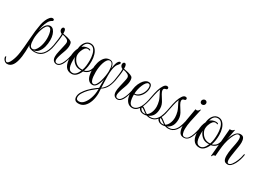

<svg xmlns="http://www.w3.org/2000/svg" viewBox="-155 -1198 2962 2178"><g transform="rotate(30 1326.0 -108.5)"><path d="M-71 277Q-91 277 -108.5 261Q-126 245 -130 219Q-128 207 -122 207Q-117 207 -117 216Q-103 261 -84 261Q-62 261 -40 213Q-29 189 -20 158Q-11 127 -6 89Q3 26 12 -103Q19 -213 36 -299Q43 -334 56 -364Q69 -394 86 -413Q103 -432 120 -432Q141 -432 141 -415Q141 -405 129 -400Q87 -382 61 -287Q57 -271 54.5 -257.5Q52 -244 51 -232Q68 -292 91 -317.5Q114 -343 142 -343Q166 -343 183.5 -323.5Q201 -304 211 -272Q221 -240 221 -201Q221 -155 209.5 -112Q198 -69 173.5 -40Q149 -11 110 -6Q115 -5 120 -5Q125 -5 130 -5Q189 -5 226.5 -45.5Q264 -86 281 -172Q282 -178 288 -178Q293 -178 293 -172Q280 -91 239.5 -42.5Q199 6 129 6Q98 6 73.5 -4Q49 -14 44 -39Q44 9 42 48.5Q40 88 36 117Q14 277 -71 277ZM96 -15Q114 -15 129.5 -32.5Q145 -50 156.5 -77.5Q168 -105 174 -137.5Q180 -170 180 -200Q180 -227 175.5 -256Q171 -285 160.5 -305Q150 -325 132 -325Q112 -325 96.5 -303Q81 -281 70.5 -248.5Q60 -216 54.5 -181.5Q49 -147 49 -121Q49 -67 60 -41Q71 -15 96 -15Z M409 0Q359 -8 359 -72Q359 -99 368.5 -139.5Q378 -180 387 -221Q391 -238 393 -250Q395 -262 395 -269Q395 -295 370.5 -308Q346 -321 312 -327Q312 -296 306.5 -256Q301 -216 293 -172Q292 -166 286 -166Q281 -166 281 -172Q289 -216 293.5 -258Q298 -300 298 -328Q283 -333 273.5 -345.5Q264 -358 264 -371Q264 -387 271 -394.5Q278 -402 287 -402Q297 -402 304 -390Q311 -378 311 -354V-340Q315 -339 328.5 -336Q342 -333 356.5 -330.5Q371 -328 376 -326Q413 -316 427 -304Q441 -292 441 -254Q441 -237 436.5 -215Q432 -193 422 -167Q388 -78 388 -46Q388 -11 417 -11Q435 -11 451.5 -27Q468 -43 484 -80Q494 -103 501.5 -129.5Q509 -156 512 -172Q513 -179 519 -179Q525 -179 524 -172Q517 -142 509.5 -117.5Q502 -93 494 -73Q460 7 409 0Z M618 9Q564 9 537.5 -32Q511 -73 511 -151Q511 -189 518.5 -220Q526 -251 539 -276Q543 -329 570.5 -364.5Q598 -400 639 -400Q674 -400 698 -375.5Q722 -351 734 -311.5Q746 -272 746 -228Q746 -190 741 -158Q736 -126 725 -96Q744 -98 766 -116Q788 -134 799 -172Q800 -179 806 -179Q812 -179 811 -172Q801 -128 776 -107Q751 -86 720 -81Q681 9 618 9ZM704 -94Q715 -123 719 -156.5Q723 -190 723 -227Q723 -268 714.5 -304.5Q706 -341 687.5 -363.5Q669 -386 639 -386Q610 -386 591 -366.5Q572 -347 565 -312Q591 -339 637 -341Q670 -341 670 -328Q670 -321 662 -324Q649 -329 640 -329Q601 -329 577 -259Q569 -235 569 -212Q569 -195 574 -182Q592 -136 625 -113Q658 -90 704 -94ZM623 -6Q668 -6 699 -81Q694 -80 689 -80Q684 -80 679 -80Q633 -80 601 -109Q569 -138 558 -177Q557 -165 557 -153Q557 -141 557 -129Q557 -97 562 -68.5Q567 -40 581 -23Q595 -6 623 -6Z M854 262Q823 262 809 246.5Q795 231 795 206Q795 172 815.5 139.5Q836 107 861 80Q879 61 901.5 41.5Q924 22 944 7.5Q964 -7 971 -11V-121Q944 -1 887 -1Q854 -1 834.5 -22.5Q815 -44 807 -79Q799 -114 799 -152Q799 -200 811.5 -245.5Q824 -291 850.5 -320.5Q877 -350 918 -350Q944 -350 959 -332.5Q974 -315 980 -273Q991 -350 1010 -372Q1020 -385 1030 -385Q1043 -385 1043 -372Q1043 -365 1030 -350Q1020 -339 1014 -330Q1008 -321 1003 -306Q996 -288 991.5 -256.5Q987 -225 987 -183Q987 -145 989 -99Q991 -53 992 -24Q1021 -44 1043.5 -80Q1066 -116 1077 -172Q1079 -180 1085 -180Q1091 -180 1089 -172Q1074 -104 1050 -68.5Q1026 -33 993 -14L996 44Q996 101 979.5 151Q963 201 931.5 231.5Q900 262 854 262ZM891 -15Q910 -15 925 -38.5Q940 -62 950.5 -97Q961 -132 966.5 -168.5Q972 -205 972 -230Q972 -280 960.5 -309.5Q949 -339 923 -339Q905 -339 891 -321.5Q877 -304 867 -275Q857 -246 852 -213Q847 -180 847 -148Q847 -15 891 -15ZM847 238Q883 238 910.5 204.5Q938 171 953 125Q961 102 966.5 72.5Q972 43 972 2Q966 7 947.5 21.5Q929 36 907.5 54Q886 72 871 89Q848 114 829 144.5Q810 175 810 202Q810 238 847 238Z M1205 0Q1155 -8 1155 -72Q1155 -99 1164.5 -139.5Q1174 -180 1183 -221Q1187 -238 1189 -250Q1191 -262 1191 -269Q1191 -295 1166.5 -308Q1142 -321 1108 -327Q1108 -296 1102.5 -256Q1097 -216 1089 -172Q1088 -166 1082 -166Q1077 -166 1077 -172Q1085 -216 1089.5 -258Q1094 -300 1094 -328Q1079 -333 1069.5 -345.5Q1060 -358 1060 -371Q1060 -387 1067 -394.5Q1074 -402 1083 -402Q1093 -402 1100 -390Q1107 -378 1107 -354V-340Q1111 -339 1124.5 -336Q1138 -333 1152.5 -330.5Q1167 -328 1172 -326Q1209 -316 1223 -304Q1237 -292 1237 -254Q1237 -237 1232.5 -215Q1228 -193 1218 -167Q1184 -78 1184 -46Q1184 -11 1213 -11Q1231 -11 1247.5 -27Q1264 -43 1280 -80Q1290 -103 1297.5 -129.5Q1305 -156 1308 -172Q1309 -179 1315 -179Q1321 -179 1320 -172Q1313 -142 1305.5 -117.5Q1298 -93 1290 -73Q1256 7 1205 0Z M1398 0Q1367 -4 1346.5 -24.5Q1326 -45 1316 -76Q1306 -107 1306 -141Q1306 -231 1347 -295Q1383 -350 1425 -350Q1450 -350 1461 -334.5Q1472 -319 1472 -293Q1472 -258 1456 -223Q1440 -188 1412.5 -165.5Q1385 -143 1350 -143Q1350 -23 1400 -14Q1404 -13 1411 -13Q1448 -13 1478.5 -54.5Q1509 -96 1525 -172Q1527 -182 1532 -182Q1538 -182 1537 -172Q1495 11 1398 0ZM1351 -155Q1378 -155 1402.5 -175.5Q1427 -196 1442.5 -228Q1458 -260 1458 -294Q1458 -334 1432 -334Q1417 -334 1402.5 -316.5Q1388 -299 1376.5 -271Q1365 -243 1358 -212.5Q1351 -182 1351 -155Z M1636 -1Q1616 -1 1595 -8Q1575 -3 1560 -3Q1525 -3 1505.5 -19.5Q1486 -36 1486 -55Q1486 -78 1505 -78Q1516 -78 1541 -58Q1557 -45 1568.5 -36.5Q1580 -28 1588 -24Q1610 -37 1624 -65Q1643 -103 1643 -150Q1643 -167 1640 -185Q1637 -203 1632 -223Q1626 -243 1615 -265Q1604 -287 1593.5 -307.5Q1583 -328 1580 -342Q1565 -307 1556 -263Q1547 -219 1537 -172Q1535 -164 1529 -164Q1524 -164 1525 -172Q1528 -187 1533 -213Q1538 -239 1544 -268Q1550 -297 1557 -318Q1570 -359 1588.5 -386.5Q1607 -414 1626 -414H1629Q1651 -414 1651 -395Q1651 -380 1634 -377Q1606 -373 1606 -348Q1606 -331 1622 -303.5Q1638 -276 1654 -252Q1671 -227 1679.5 -202.5Q1688 -178 1688 -152Q1688 -47 1612 -16Q1624 -13 1635 -13Q1676 -13 1701.5 -34.5Q1727 -56 1742.5 -92Q1758 -128 1767 -172Q1769 -179 1774 -179Q1779 -179 1779 -172Q1766 -92 1730.5 -46.5Q1695 -1 1636 -1ZM1557 -15Q1568 -15 1575 -19Q1565 -24 1554.5 -31.5Q1544 -39 1531 -49Q1514 -62 1505 -62Q1501 -62 1501 -56Q1501 -52 1504.5 -45.5Q1508 -39 1516 -31Q1532 -15 1557 -15Z M1878 -1Q1858 -1 1837 -8Q1817 -3 1802 -3Q1767 -3 1747.5 -19.5Q1728 -36 1728 -55Q1728 -78 1747 -78Q1758 -78 1783 -58Q1799 -45 1810.5 -36.5Q1822 -28 1830 -24Q1852 -37 1866 -65Q1885 -103 1885 -150Q1885 -167 1882 -185Q1879 -203 1874 -223Q1868 -243 1857 -265Q1846 -287 1835.5 -307.5Q1825 -328 1822 -342Q1807 -307 1798 -263Q1789 -219 1779 -172Q1777 -164 1771 -164Q1766 -164 1767 -172Q1770 -187 1775 -213Q1780 -239 1786 -268Q1792 -297 1799 -318Q1812 -359 1830.5 -386.5Q1849 -414 1868 -414H1871Q1893 -414 1893 -395Q1893 -380 1876 -377Q1848 -373 1848 -348Q1848 -331 1864 -303.5Q1880 -276 1896 -252Q1913 -227 1921.5 -202.5Q1930 -178 1930 -152Q1930 -47 1854 -16Q1866 -13 1877 -13Q1918 -13 1943.5 -34.5Q1969 -56 1984.5 -92Q2000 -128 2009 -172Q2011 -179 2016 -179Q2021 -179 2021 -172Q2008 -92 1972.5 -46.5Q1937 -1 1878 -1ZM1799 -15Q1810 -15 1817 -19Q1807 -24 1796.5 -31.5Q1786 -39 1773 -49Q1756 -62 1747 -62Q1743 -62 1743 -56Q1743 -52 1746.5 -45.5Q1750 -39 1758 -31Q1774 -15 1799 -15Z M2082 0Q2039 0 2022.5 -35.5Q2006 -71 2006 -120Q2006 -155 2012 -191Q2024 -263 2039 -347Q2048 -344 2054 -344Q2074 -344 2086 -368Q2088 -373 2092 -373Q2096 -373 2095 -366Q2091 -350 2082 -307.5Q2073 -265 2058 -197Q2053 -172 2049.5 -144.5Q2046 -117 2046 -93Q2046 -59 2055 -35Q2064 -11 2086 -11Q2116 -11 2135 -37Q2154 -63 2166 -100.5Q2178 -138 2185 -172Q2186 -179 2192 -179Q2197 -179 2197 -172Q2178 -81 2151.5 -40.5Q2125 0 2082 0ZM2077 -430Q2064 -430 2055.5 -438.5Q2047 -447 2047 -460Q2047 -474 2057.5 -484Q2068 -494 2082 -494Q2094 -494 2102.5 -485.5Q2111 -477 2111 -464Q2111 -450 2101 -440Q2091 -430 2077 -430Z M2291 9Q2237 9 2210.5 -32Q2184 -73 2184 -151Q2184 -189 2191.5 -220Q2199 -251 2212 -276Q2216 -329 2243.5 -364.5Q2271 -400 2312 -400Q2347 -400 2371 -375.5Q2395 -351 2407 -311.5Q2419 -272 2419 -228Q2419 -190 2414 -158Q2409 -126 2398 -96Q2417 -98 2439 -116Q2461 -134 2472 -172Q2473 -179 2479 -179Q2485 -179 2484 -172Q2474 -128 2449 -107Q2424 -86 2393 -81Q2354 9 2291 9ZM2377 -94Q2388 -123 2392 -156.5Q2396 -190 2396 -227Q2396 -268 2387.5 -304.5Q2379 -341 2360.5 -363.5Q2342 -386 2312 -386Q2283 -386 2264 -366.5Q2245 -347 2238 -312Q2264 -339 2310 -341Q2343 -341 2343 -328Q2343 -321 2335 -324Q2322 -329 2313 -329Q2274 -329 2250 -259Q2242 -235 2242 -212Q2242 -195 2247 -182Q2265 -136 2298 -113Q2331 -90 2377 -94ZM2296 -6Q2341 -6 2372 -81Q2367 -80 2362 -80Q2357 -80 2352 -80Q2306 -80 2274 -109Q2242 -138 2231 -177Q2230 -165 2230 -153Q2230 -141 2230 -129Q2230 -97 2235 -68.5Q2240 -40 2254 -23Q2268 -6 2296 -6Z M2456 24Q2455 22 2456 18L2488 -346Q2492 -345 2498 -345Q2523 -345 2537 -364Q2539 -367 2541 -367Q2546 -367 2544 -361Q2542 -353 2536 -321Q2530 -289 2520 -227Q2534 -286 2561 -322Q2588 -358 2625 -358Q2657 -358 2668.5 -336Q2680 -314 2680 -281Q2680 -253 2674.5 -221Q2669 -189 2664 -158Q2659 -125 2654.5 -95Q2650 -65 2650 -42Q2650 -23 2655 -11Q2660 1 2673 1Q2691 1 2711 -26Q2731 -53 2747 -93.5Q2763 -134 2769 -172Q2770 -175 2771 -179Q2772 -183 2776 -183Q2781 -183 2781.5 -179.5Q2782 -176 2781 -172Q2777 -143 2767 -110.5Q2757 -78 2741.5 -49.5Q2726 -21 2707 -3.5Q2688 14 2666 14Q2632 14 2619 -7Q2606 -28 2606 -67Q2606 -106 2615 -158Q2623 -198 2630 -234.5Q2637 -271 2637 -297Q2637 -318 2630.5 -330Q2624 -342 2607 -342Q2591 -342 2576.5 -323Q2562 -304 2550 -276Q2538 -248 2529.5 -219.5Q2521 -191 2518 -173Q2511 -137 2506.5 -87.5Q2502 -38 2499 -1Q2473 -4 2466 18Q2465 22 2461 24Q2458 26 2456 24Z"/></g></svg>

Font: Updock
Style: Regular
Weight: 400
Designer: Robert E. Leuschke
Foundry: Robert E. Leuschke
Version: Version 1.010; ttfautohint (v1.8.4.7-5d5b)